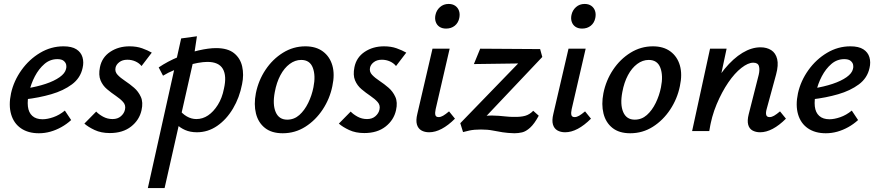

<svg xmlns="http://www.w3.org/2000/svg" viewBox="-20 -665 4443 974"><path d="M177 11Q123 11 86.5 -14Q50 -39 36.5 -85Q23 -131 36 -192Q50 -255 89 -309.5Q128 -364 183.5 -397Q239 -430 302 -430Q344 -430 367.5 -415Q391 -400 398.5 -374.5Q406 -349 399 -320Q388 -269 345 -237Q302 -205 240 -187Q178 -169 108 -161L112 -216Q168 -225 211.5 -239.5Q255 -254 282.5 -273.5Q310 -293 315 -315Q318 -324 316 -335.5Q314 -347 303.5 -356Q293 -365 271 -365Q234 -365 205.5 -340.5Q177 -316 157 -278Q137 -240 128 -198Q118 -157 121.5 -125.5Q125 -94 144 -77Q163 -60 196 -60Q220 -60 250.5 -70.5Q281 -81 309 -104L341 -56Q318 -35 291 -20Q264 -5 235.5 3Q207 11 177 11Z M537 10Q493 10 460 -5.5Q427 -21 408 -38L468 -99Q481 -85 503 -73Q525 -61 551 -61Q577 -61 593.5 -75.5Q610 -90 614 -109Q619 -131 605 -147Q591 -163 568 -178.5Q545 -194 523 -212.5Q501 -231 490 -257.5Q479 -284 487 -324Q497 -374 539 -402Q581 -430 637 -430Q673 -430 701 -420Q729 -410 750 -398L698 -330Q686 -345 667 -353.5Q648 -362 626 -362Q601 -362 585 -349.5Q569 -337 566 -321Q562 -301 576.5 -285.5Q591 -270 614.5 -254.5Q638 -239 660 -220Q682 -201 694.5 -173.5Q707 -146 698 -106Q687 -56 645 -23Q603 10 537 10Z M730 289 899 -470 979 -481 959 -348 815 289ZM979 6Q945 6 919 -5.5Q893 -17 875.5 -35Q858 -53 850 -73L885 -114Q904 -88 927.5 -74.5Q951 -61 976 -61Q1008 -61 1035.5 -79.5Q1063 -98 1085 -133Q1107 -168 1116 -215Q1131 -280 1110.5 -315.5Q1090 -351 1032 -351Q1012 -351 984 -346Q956 -341 925.5 -331.5Q895 -322 864 -309.5Q833 -297 807 -281L785 -323Q831 -354 884.5 -376Q938 -398 988.5 -409.5Q1039 -421 1076 -421Q1135 -421 1167 -395.5Q1199 -370 1208.5 -328Q1218 -286 1208 -238Q1195 -170 1162 -114.5Q1129 -59 1082 -26.5Q1035 6 979 6Z M1414 11Q1358 11 1324 -16Q1290 -43 1278.5 -89Q1267 -135 1278 -192Q1291 -257 1327 -311Q1363 -365 1415.5 -397.5Q1468 -430 1529 -430Q1583 -430 1618 -404Q1653 -378 1666 -333Q1679 -288 1666 -228Q1653 -164 1617 -109.5Q1581 -55 1529 -22Q1477 11 1414 11ZM1437 -58Q1472 -58 1498.5 -81.5Q1525 -105 1543.5 -143Q1562 -181 1570 -222Q1582 -281 1567 -321Q1552 -361 1508 -361Q1477 -361 1449.5 -340.5Q1422 -320 1402.5 -283.5Q1383 -247 1374 -198Q1362 -135 1378.5 -96.5Q1395 -58 1437 -58Z M1828 10Q1784 10 1751 -5.5Q1718 -21 1699 -38L1759 -99Q1772 -85 1794 -73Q1816 -61 1842 -61Q1868 -61 1884.5 -75.5Q1901 -90 1905 -109Q1910 -131 1896 -147Q1882 -163 1859 -178.5Q1836 -194 1814 -212.5Q1792 -231 1781 -257.5Q1770 -284 1778 -324Q1788 -374 1830 -402Q1872 -430 1928 -430Q1964 -430 1992 -420Q2020 -410 2041 -398L1989 -330Q1977 -345 1958 -353.5Q1939 -362 1917 -362Q1892 -362 1876 -349.5Q1860 -337 1857 -321Q1853 -301 1867.5 -285.5Q1882 -270 1905.5 -254.5Q1929 -239 1951 -220Q1973 -201 1985.5 -173.5Q1998 -146 1989 -106Q1978 -56 1936 -23Q1894 10 1828 10Z M2157 6Q2134 6 2117.5 -3.5Q2101 -13 2095 -33.5Q2089 -54 2097 -87L2174 -418H2261L2190 -111Q2186 -93 2188.5 -82Q2191 -71 2205 -71Q2216 -71 2228 -78Q2240 -85 2258 -100L2288 -63Q2254 -29 2221 -11.5Q2188 6 2157 6ZM2243 -520Q2223 -520 2209.5 -529Q2196 -538 2190.5 -554Q2185 -570 2189 -589Q2194 -613 2212 -629Q2230 -645 2256 -645Q2276 -645 2289.5 -635.5Q2303 -626 2308.5 -610Q2314 -594 2310 -574Q2305 -549 2287 -534.5Q2269 -520 2243 -520Z M2589 11Q2555 10 2529.5 6Q2504 2 2479 -3Q2454 -8 2420 -8Q2385 -8 2362 -3Q2339 2 2329 5L2315 -40L2657 -393L2676 -344L2384 -340L2416 -418L2720 -416L2731 -376L2396 -22L2342 -43Q2365 -55 2399.5 -67Q2434 -79 2475 -79Q2492 -79 2510.5 -77.5Q2529 -76 2548 -74Q2567 -72 2584 -72Q2621 -71 2644 -77.5Q2667 -84 2685 -103L2713 -78Q2691 -37 2669.5 -17.5Q2648 2 2628.5 6.5Q2609 11 2589 11Z M2847 6Q2824 6 2807.5 -3.5Q2791 -13 2785 -33.5Q2779 -54 2787 -87L2864 -418H2951L2880 -111Q2876 -93 2878.5 -82Q2881 -71 2895 -71Q2906 -71 2918 -78Q2930 -85 2948 -100L2978 -63Q2944 -29 2911 -11.5Q2878 6 2847 6ZM2933 -520Q2913 -520 2899.5 -529Q2886 -538 2880.5 -554Q2875 -570 2879 -589Q2884 -613 2902 -629Q2920 -645 2946 -645Q2966 -645 2979.5 -635.5Q2993 -626 2998.5 -610Q3004 -594 3000 -574Q2995 -549 2977 -534.5Q2959 -520 2933 -520Z M3177 11Q3121 11 3087 -16Q3053 -43 3041.5 -89Q3030 -135 3041 -192Q3054 -257 3090 -311Q3126 -365 3178.5 -397.5Q3231 -430 3292 -430Q3346 -430 3381 -404Q3416 -378 3429 -333Q3442 -288 3429 -228Q3416 -164 3380 -109.5Q3344 -55 3292 -22Q3240 11 3177 11ZM3200 -58Q3235 -58 3261.5 -81.5Q3288 -105 3306.5 -143Q3325 -181 3333 -222Q3345 -281 3330 -321Q3315 -361 3271 -361Q3240 -361 3212.5 -340.5Q3185 -320 3165.5 -283.5Q3146 -247 3137 -198Q3125 -135 3141.5 -96.5Q3158 -58 3200 -58Z M3836 6Q3814 6 3797.5 -3Q3781 -12 3775.5 -32.5Q3770 -53 3778 -85L3829 -286Q3835 -312 3830 -329.5Q3825 -347 3801 -347Q3775 -347 3741 -320.5Q3707 -294 3674.5 -246.5Q3642 -199 3615.5 -136Q3589 -73 3578 0H3515Q3539 -103 3575 -182Q3611 -261 3655.5 -315Q3700 -369 3746.5 -397Q3793 -425 3838 -425Q3870 -425 3892.5 -410.5Q3915 -396 3922.5 -365.5Q3930 -335 3917 -287L3869 -111Q3864 -93 3867 -82Q3870 -71 3884 -71Q3895 -71 3907 -78Q3919 -85 3937 -100L3967 -63Q3933 -29 3900 -11.5Q3867 6 3836 6ZM3491 0 3582 -418H3666L3577 0Z M4169 11Q4115 11 4078.5 -14Q4042 -39 4028.5 -85Q4015 -131 4028 -192Q4042 -255 4081 -309.5Q4120 -364 4175.5 -397Q4231 -430 4294 -430Q4336 -430 4359.5 -415Q4383 -400 4390.5 -374.5Q4398 -349 4391 -320Q4380 -269 4337 -237Q4294 -205 4232 -187Q4170 -169 4100 -161L4104 -216Q4160 -225 4203.5 -239.5Q4247 -254 4274.5 -273.5Q4302 -293 4307 -315Q4310 -324 4308 -335.5Q4306 -347 4295.5 -356Q4285 -365 4263 -365Q4226 -365 4197.5 -340.5Q4169 -316 4149 -278Q4129 -240 4120 -198Q4110 -157 4113.5 -125.5Q4117 -94 4136 -77Q4155 -60 4188 -60Q4212 -60 4242.5 -70.5Q4273 -81 4301 -104L4333 -56Q4310 -35 4283 -20Q4256 -5 4227.5 3Q4199 11 4169 11Z"/></svg>

Font: Ysabeau SemiBold
Style: Italic
Weight: 600
Italic angle: -12°
Designer: Christian Thalmann (Catharsis Fonts)
Version: Version 2.002